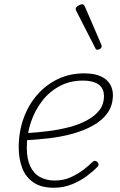

<svg xmlns="http://www.w3.org/2000/svg" viewBox="-20 -864 566 903"><path d="M233 19Q173 19 136.5 -6.5Q100 -32 84 -75Q68 -118 68 -172Q68 -243 90.5 -306.5Q113 -370 155 -418Q197 -466 253 -492.5Q309 -519 375 -519Q424 -519 454 -505Q484 -491 497.5 -468Q511 -445 511 -418Q511 -368 485.5 -332.5Q460 -297 416.5 -273Q373 -249 319.5 -234.5Q266 -220 208.5 -213.5Q151 -207 96 -204L106 -238Q157 -241 208.5 -247.5Q260 -254 307 -266.5Q354 -279 390.5 -299Q427 -319 448 -346.5Q469 -374 469 -411Q469 -449 443 -467Q417 -485 370 -485Q310 -485 261.5 -459.5Q213 -434 178.5 -389.5Q144 -345 125 -288.5Q106 -232 106 -170Q106 -116 122.5 -81.5Q139 -47 169 -31Q199 -15 236 -15Q279 -15 312 -30Q345 -45 371.5 -65Q398 -85 416 -103Q422 -108 427 -107.5Q432 -107 437 -103Q441 -100 443 -93.5Q445 -87 439 -80Q420 -60 389.5 -37Q359 -14 319 2.5Q279 19 233 19ZM438 -630Q435 -630 433 -631Q431 -632 429 -636L337 -816Q336 -819 336 -821.5Q336 -824 337 -826Q339 -831 344.5 -835Q350 -839 356.5 -841.5Q363 -844 368 -844Q373 -844 378 -836L457 -653Q458 -650 458 -647.5Q458 -645 458 -643Q456 -637 449.5 -633.5Q443 -630 438 -630Z"/></svg>

Font: Playwrite CO Thin
Style: Regular
Weight: 250
Version: Version 1.002